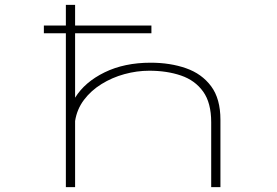

<svg xmlns="http://www.w3.org/2000/svg" viewBox="-20 -770 1140 790"><path d="M251 0V-633H160.5V-665H251V-750H289V-665H603V-633H289V-368Q329 -432.5 410.2 -472.2Q491.5 -512 600 -512Q680.5 -512 745.5 -489.2Q810.5 -466.5 848.8 -415Q887 -363.5 887 -277V0H849V-267Q849 -347 815.8 -393.2Q782.5 -439.5 724.8 -459.2Q667 -479 594 -479Q543 -479 492 -465Q441 -451 397.8 -424.2Q354.5 -397.5 325.5 -359Q296.5 -320.5 289 -272V0Z"/></svg>

Font: Trispace Expanded Thin
Style: Regular
Weight: 100
Width: 7
Designer: Tyler Finck
Foundry: Etcetera Type Company
Version: Version 1.210; ttfautohint (v1.8.3)